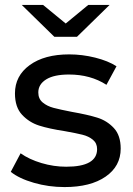

<svg xmlns="http://www.w3.org/2000/svg" viewBox="-20 -757 541 783"><path d="M23.9 -56.2 64 -131.8Q99.1 -106.9 149.2 -92Q199.2 -77.1 250 -77.1Q376 -77.1 376 -148.9Q376 -172.9 358.9 -187Q341.8 -201.2 316.4 -207.5Q291 -213.9 244.1 -222.2Q180.2 -231.9 139.6 -244.9Q99.1 -257.8 70.1 -288.8Q41 -319.8 41 -376Q41 -447.8 101.1 -491.5Q161.1 -535.2 262.2 -535.2Q315.4 -535.2 368.2 -522Q420.9 -508.8 455.1 -486.8L414.1 -411.1Q349.1 -453.1 261.2 -453.1Q200.2 -453.1 168.2 -433.1Q136.2 -413.1 136.2 -379.9Q136.2 -354 154.1 -339.1Q171.9 -324.2 198.5 -317.1Q225.1 -310.1 272.9 -300.8Q336.9 -289.6 376.5 -277.3Q416 -265.1 444.1 -235.1Q472.2 -205.1 472.2 -150.9Q472.2 -79.1 410.6 -36.6Q349.1 5.9 243.2 5.9Q178.2 5.9 118.2 -11.5Q58.1 -28.8 23.9 -56.2ZM68.8 -736.8H155.8L248 -661.1L339.8 -736.8H426.8L293.9 -606.9H201.7Z"/></svg>

Font: Montserrat Medium
Style: Regular
Weight: 500
Designer: Julieta Ulanovsky
Foundry: Julieta Ulanovsky
Version: Version 7.200